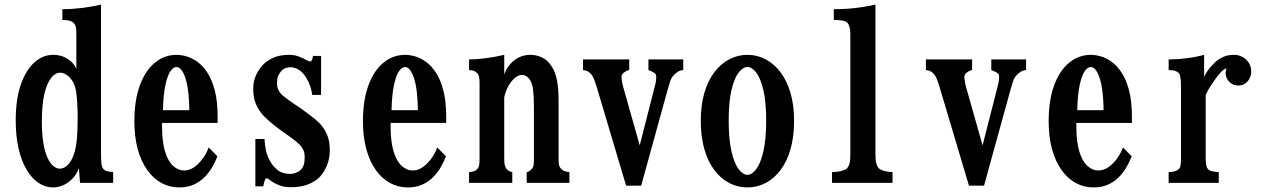

<svg xmlns="http://www.w3.org/2000/svg" viewBox="-20 -800 5540 840"><path d="M421.9 -132.8Q421.9 -98.6 423.8 -83.3Q425.8 -67.9 432.1 -61Q438 -54.2 448 -51Q458 -47.9 475.1 -47.9V0H330.1L325.2 -64.9Q315.4 -37.6 297.1 -18.6Q278.8 0.5 256.6 10.3Q234.4 20 211.9 20Q178.2 20 148.7 0.2Q119.1 -19.5 96.7 -57.1Q74.2 -94.7 61.5 -149.2Q48.8 -203.6 48.8 -272.9Q48.8 -365.7 71 -429.7Q93.3 -493.7 130.4 -526.9Q167.5 -560.1 212.9 -560.1Q248 -560.1 274.9 -543.2Q301.8 -526.4 314 -499V-646Q314 -670.9 311.8 -681.6Q309.6 -692.4 301.8 -700.2Q295.9 -706.1 285.4 -709.2Q274.9 -712.4 252.9 -712.9V-759.8Q294.9 -759.8 337.9 -765.1Q380.9 -770.5 421.9 -779.8ZM243.2 -481.9Q221.7 -481.9 203.4 -458.7Q185.1 -435.5 174.1 -388.4Q163.1 -341.3 163.1 -269Q163.1 -196.8 174.3 -150.9Q185.5 -105 203.6 -83.5Q221.7 -62 242.2 -62Q260.7 -62 278.8 -80.8Q296.9 -99.6 308.1 -141.1Q313.5 -160.6 316.7 -194.8Q319.8 -229 319.8 -285.2Q319.8 -315.4 318.1 -344.7Q316.4 -374 314 -392.1Q310.5 -421.9 299.1 -441.7Q287.6 -461.4 272.7 -471.7Q257.8 -481.9 243.2 -481.9Z M752.9 -560.1Q772 -560.1 795.7 -553.5Q819.3 -546.9 843.3 -529.8Q867.2 -512.7 887.2 -482.2Q907.2 -451.7 919.7 -404.3Q932.1 -356.9 932.1 -289.1V-262.2H689V-246.1Q689 -180.7 701.7 -138.2Q714.4 -95.7 736.6 -75Q758.8 -54.2 786.1 -54.2Q807.6 -54.2 827.9 -67.6Q848.1 -81.1 865.2 -103.8Q882.3 -126.5 893.1 -154.8L931.2 -116.2Q922.4 -93.3 908.7 -69.3Q895 -45.4 875 -25.1Q855 -4.9 827.6 7.6Q800.3 20 764.2 20Q722.2 20 686.3 0.5Q650.4 -19 623.8 -56.6Q597.2 -94.2 582.5 -147.9Q567.9 -201.7 567.9 -270Q567.9 -360.8 591.6 -425.8Q615.2 -490.7 657.2 -525.4Q699.2 -560.1 752.9 -560.1ZM752 -506.8Q738.8 -506.8 725.8 -488.8Q712.9 -470.7 703.9 -429.4Q694.8 -388.2 692.9 -317.9H808.1Q808.1 -337.9 806.6 -361.8Q805.2 -385.7 802 -409.4Q798.8 -433.1 793 -452.1Q787.1 -473.6 776.4 -490.2Q765.6 -506.8 752 -506.8Z M1247.1 -560.1Q1268.6 -560.1 1289.3 -552Q1310.1 -543.9 1320.8 -537.1Q1332.5 -530.8 1337.9 -530.8Q1340.8 -530.8 1344.2 -536.1Q1347.7 -541.5 1349.1 -555.2H1384.8V-384.8H1346.2Q1343.8 -402.3 1337.6 -421.1Q1331.5 -439.9 1320.8 -458Q1307.6 -481 1289.3 -493.4Q1271 -505.9 1250 -505.9Q1239.3 -505.9 1228 -501.5Q1216.8 -497.1 1210 -488.8Q1201.2 -478.5 1196.5 -466.8Q1191.9 -455.1 1191.9 -438Q1191.9 -418.5 1198.2 -406Q1204.6 -393.6 1214.8 -383.8Q1224.1 -376 1239.3 -364.7Q1254.4 -353.5 1267.1 -345.2L1290 -330.1Q1298.3 -324.2 1310.3 -315.4Q1322.3 -306.6 1335.7 -296.6Q1349.1 -286.6 1360.8 -276.6Q1372.6 -266.6 1379.9 -258.8Q1399.4 -237.8 1411.1 -210.2Q1422.9 -182.6 1422.9 -142.1Q1422.9 -107.9 1410.9 -77.6Q1398.9 -47.4 1378.9 -25.9Q1357.9 -4.4 1325.9 7.3Q1293.9 19 1254.9 19Q1224.1 19 1203.9 11.5Q1183.6 3.9 1168 -6.8Q1160.2 -13.2 1155.3 -16.6Q1150.4 -20 1146 -20Q1141.6 -20 1137.9 -9.5Q1134.3 1 1131.8 15.1H1097.2V-191.9H1137.2Q1138.2 -167.5 1143.3 -142.8Q1148.4 -118.2 1162.1 -94.2Q1174.8 -71.8 1195.3 -55.4Q1215.8 -39.1 1250 -39.1Q1261.2 -39.1 1273.9 -43.7Q1286.6 -48.3 1293.9 -55.2Q1303.7 -64 1308.3 -76.9Q1313 -89.8 1313 -109.9Q1313 -130.4 1307.4 -143.3Q1301.8 -156.2 1292 -166Q1280.8 -177.2 1264.4 -189.9Q1248 -202.6 1236.8 -210L1213.9 -226.1Q1192.4 -241.2 1169.9 -259.8Q1147.5 -278.3 1131.8 -294.9Q1111.8 -316.4 1099.9 -344.2Q1087.9 -372.1 1087.9 -411.1Q1087.9 -442.9 1098.9 -468.5Q1109.9 -494.1 1129.9 -516.1Q1147.9 -534.7 1175.8 -547.4Q1203.6 -560.1 1247.1 -560.1Z M1752.9 -560.1Q1772 -560.1 1795.7 -553.5Q1819.3 -546.9 1843.3 -529.8Q1867.2 -512.7 1887.2 -482.2Q1907.2 -451.7 1919.7 -404.3Q1932.1 -356.9 1932.1 -289.1V-262.2H1689V-246.1Q1689 -180.7 1701.7 -138.2Q1714.4 -95.7 1736.6 -75Q1758.8 -54.2 1786.1 -54.2Q1807.6 -54.2 1827.9 -67.6Q1848.1 -81.1 1865.2 -103.8Q1882.3 -126.5 1893.1 -154.8L1931.2 -116.2Q1922.4 -93.3 1908.7 -69.3Q1895 -45.4 1875 -25.1Q1855 -4.9 1827.6 7.6Q1800.3 20 1764.2 20Q1722.2 20 1686.3 0.5Q1650.4 -19 1623.8 -56.6Q1597.2 -94.2 1582.5 -147.9Q1567.9 -201.7 1567.9 -270Q1567.9 -360.8 1591.6 -425.8Q1615.2 -490.7 1657.2 -525.4Q1699.2 -560.1 1752.9 -560.1ZM1752 -506.8Q1738.8 -506.8 1725.8 -488.8Q1712.9 -470.7 1703.9 -429.4Q1694.8 -388.2 1692.9 -317.9H1808.1Q1808.1 -337.9 1806.6 -361.8Q1805.2 -385.7 1802 -409.4Q1798.8 -433.1 1793 -452.1Q1787.1 -473.6 1776.4 -490.2Q1765.6 -506.8 1752 -506.8Z M2186 -475.1Q2201.2 -514.6 2231.4 -537.4Q2261.7 -560.1 2301.8 -560.1Q2325.2 -560.1 2350.3 -549.1Q2375.5 -538.1 2394 -508.8Q2409.2 -485.8 2416.5 -450Q2423.8 -414.1 2423.8 -358.9V-105Q2423.8 -84 2426.5 -75.4Q2429.2 -66.9 2436 -60.1Q2441.9 -53.7 2451.2 -50.8Q2460.4 -47.9 2471.2 -46.9V0H2284.2V-46.9Q2290 -48.3 2294.7 -50.8Q2299.3 -53.2 2306.2 -60.1Q2312 -65.9 2314 -75.4Q2315.9 -85 2315.9 -106V-332Q2315.9 -378.4 2312.3 -406.7Q2308.6 -435.1 2298.8 -450.2Q2284.2 -472.2 2263.2 -472.2Q2249 -472.2 2233.6 -460Q2218.3 -447.8 2205.6 -426Q2192.9 -404.3 2186 -375V-106Q2186 -84.5 2189 -75.2Q2191.9 -65.9 2196.8 -60.1Q2200.7 -55.7 2207 -52Q2213.4 -48.3 2221.2 -46.9V0H2032.2V-46.9Q2043.5 -47.9 2052.5 -50.5Q2061.5 -53.2 2067.9 -60.1Q2073.2 -65.4 2075.7 -74.7Q2078.1 -84 2078.1 -106.9V-438Q2078.1 -457.5 2075 -467Q2071.8 -476.6 2067.9 -480Q2061.5 -486.8 2053.2 -490Q2044.9 -493.2 2032.2 -493.2V-540Q2064 -540 2104.2 -545.2Q2144.5 -550.3 2186 -560.1Z M2530.8 -540H2732.9V-493.2Q2726.6 -492.7 2720.9 -489.7Q2715.3 -486.8 2710 -482.9Q2705.6 -480 2702.4 -474.9Q2699.2 -469.7 2699.2 -462.9Q2699.2 -456.5 2701.2 -444.1Q2703.1 -431.6 2706.1 -420.9L2778.8 -164.1L2847.2 -432.1Q2849.6 -441.9 2850.3 -450Q2851.1 -458 2851.1 -462.9Q2851.1 -472.2 2847.4 -476.6Q2843.8 -481 2839.8 -482.9Q2827.1 -490.2 2816.9 -493.2V-540H2969.2V-493.2Q2955.6 -492.7 2945.1 -485.8Q2934.6 -479 2924.8 -467.8Q2916 -457.5 2911.4 -442.4Q2906.7 -427.2 2899.9 -403.8L2785.2 12.2H2719.2L2589.8 -421.9Q2585.4 -436 2580.1 -450.7Q2574.7 -465.3 2566.9 -475.1Q2561 -482.4 2552 -487.5Q2543 -492.7 2530.8 -493.2Z M3250 -560.1Q3292.5 -560.1 3329.6 -540.5Q3366.7 -521 3394.8 -483.9Q3422.9 -446.8 3438.5 -393.3Q3454.1 -339.8 3454.1 -272Q3454.1 -201.7 3438.5 -147.5Q3422.9 -93.3 3394.8 -55.9Q3366.7 -18.6 3329.6 0.7Q3292.5 20 3250 20Q3207.5 20 3170.4 0.7Q3133.3 -18.6 3105.2 -55.9Q3077.1 -93.3 3061.5 -147.5Q3045.9 -201.7 3045.9 -272Q3045.9 -339.8 3061.5 -393.3Q3077.1 -446.8 3105.2 -483.9Q3133.3 -521 3170.4 -540.5Q3207.5 -560.1 3250 -560.1ZM3250 -506.8Q3230 -506.8 3211.2 -482.2Q3192.4 -457.5 3180.2 -405.8Q3168 -354 3168 -272.9Q3168 -190.4 3180.2 -137.9Q3192.4 -85.4 3211.2 -60.3Q3230 -35.2 3250 -35.2Q3270 -35.2 3288.8 -60.3Q3307.6 -85.4 3319.8 -137.9Q3332 -190.4 3332 -272.9Q3332 -354 3319.8 -405.8Q3307.6 -457.5 3288.8 -482.2Q3270 -506.8 3250 -506.8Z M3810.1 -122.1Q3810.1 -97.2 3814.5 -83Q3818.8 -68.8 3827.1 -62Q3834 -56.2 3848.6 -52Q3863.3 -47.9 3884.8 -46.9V0H3620.1V-46.9Q3647 -47.9 3663.3 -52.7Q3679.7 -57.6 3684.1 -62Q3692.4 -70.3 3696.3 -83.5Q3700.2 -96.7 3700.2 -120.1V-649.9Q3700.2 -685.1 3688 -699.2Q3682.1 -706.1 3669.4 -709.2Q3656.7 -712.4 3627.9 -712.9V-759.8Q3678.7 -759.8 3723.6 -765.1Q3768.6 -770.5 3810.1 -779.8Z M4030.8 -540H4232.9V-493.2Q4226.6 -492.7 4220.9 -489.7Q4215.3 -486.8 4210 -482.9Q4205.6 -480 4202.4 -474.9Q4199.2 -469.7 4199.2 -462.9Q4199.2 -456.5 4201.2 -444.1Q4203.1 -431.6 4206.1 -420.9L4278.8 -164.1L4347.2 -432.1Q4349.6 -441.9 4350.3 -450Q4351.1 -458 4351.1 -462.9Q4351.1 -472.2 4347.4 -476.6Q4343.8 -481 4339.8 -482.9Q4327.1 -490.2 4316.9 -493.2V-540H4469.2V-493.2Q4455.6 -492.7 4445.1 -485.8Q4434.6 -479 4424.8 -467.8Q4416 -457.5 4411.4 -442.4Q4406.7 -427.2 4399.9 -403.8L4285.2 12.2H4219.2L4089.8 -421.9Q4085.4 -436 4080.1 -450.7Q4074.7 -465.3 4066.9 -475.1Q4061 -482.4 4052 -487.5Q4043 -492.7 4030.8 -493.2Z M4752.9 -560.1Q4772 -560.1 4795.7 -553.5Q4819.3 -546.9 4843.3 -529.8Q4867.2 -512.7 4887.2 -482.2Q4907.2 -451.7 4919.7 -404.3Q4932.1 -356.9 4932.1 -289.1V-262.2H4689V-246.1Q4689 -180.7 4701.7 -138.2Q4714.4 -95.7 4736.6 -75Q4758.8 -54.2 4786.1 -54.2Q4807.6 -54.2 4827.9 -67.6Q4848.1 -81.1 4865.2 -103.8Q4882.3 -126.5 4893.1 -154.8L4931.2 -116.2Q4922.4 -93.3 4908.7 -69.3Q4895 -45.4 4875 -25.1Q4855 -4.9 4827.6 7.6Q4800.3 20 4764.2 20Q4722.2 20 4686.3 0.5Q4650.4 -19 4623.8 -56.6Q4597.2 -94.2 4582.5 -147.9Q4567.9 -201.7 4567.9 -270Q4567.9 -360.8 4591.6 -425.8Q4615.2 -490.7 4657.2 -525.4Q4699.2 -560.1 4752.9 -560.1ZM4752 -506.8Q4738.8 -506.8 4725.8 -488.8Q4712.9 -470.7 4703.9 -429.4Q4694.8 -388.2 4692.9 -317.9H4808.1Q4808.1 -337.9 4806.6 -361.8Q4805.2 -385.7 4802 -409.4Q4798.8 -433.1 4793 -452.1Q4787.1 -473.6 4776.4 -490.2Q4765.6 -506.8 4752 -506.8Z M5248 -463.9Q5259.3 -486.8 5274.7 -504.9Q5290 -522.9 5300.8 -532.2Q5314.5 -543.5 5333.3 -551.8Q5352.1 -560.1 5379.9 -560.1Q5397.9 -560.1 5415 -551.3Q5432.1 -542.5 5443.1 -525.9Q5454.1 -509.3 5454.1 -485.8Q5454.1 -472.2 5447.5 -458.3Q5440.9 -444.3 5428.2 -435.1Q5415.5 -425.8 5397.9 -425.8Q5378.4 -425.8 5364 -437Q5349.6 -448.2 5344.2 -465.6Q5338.9 -482.9 5346.2 -501Q5334 -497.6 5322.5 -485.4Q5311 -473.1 5299.8 -458Q5289.6 -444.3 5276.9 -424.8Q5264.2 -405.3 5254.9 -384.8V-110.8Q5254.9 -92.8 5256.8 -80.1Q5258.8 -67.4 5265.1 -60.1Q5270.5 -53.7 5283.4 -50.8Q5296.4 -47.9 5312 -46.9V0H5092.8V-46.9Q5110.4 -47.9 5119.6 -50.5Q5128.9 -53.2 5137.2 -60.1Q5143.1 -65.4 5145 -77.6Q5147 -89.8 5147 -110.8V-412.1Q5147 -423.3 5146.5 -437.3Q5146 -451.2 5144 -463.1Q5142.1 -475.1 5137.2 -480Q5130.4 -486.8 5121.6 -490Q5112.8 -493.2 5092.8 -493.2V-540Q5130.4 -540 5171.6 -545.2Q5212.9 -550.3 5248 -560.1Z"/></svg>

Font: BIZ UDMincho
Style: Bold
Weight: 700
Monospace: yes
Designer: TypeBank Co., Ltd.
Foundry: Morisawa Inc.
Version: Version 1.06